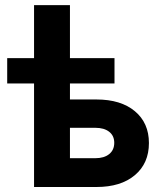

<svg xmlns="http://www.w3.org/2000/svg" viewBox="-20 -748 644 768"><path d="M8.8 -414.1V-515.6H116.2V-727.5H259.8V-515.6H438V-414.1H259.8V-350.1H365.7Q463.4 -350.1 519.5 -303.2Q575.7 -256.3 575.7 -175.8Q575.7 -94.7 519.5 -47.4Q463.4 0 365.7 0H116.2V-414.1ZM259.8 -236.8V-115.2H361.3Q396.5 -115.2 416.7 -131.6Q437 -147.9 437 -176.8Q437 -205.1 416.7 -220.9Q396.5 -236.8 361.3 -236.8Z"/></svg>

Font: Inter Display
Style: Bold
Weight: 700
Designer: Rasmus Andersson
Foundry: rsms
Version: Version 4.001;git-9221beed3